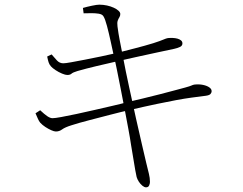

<svg xmlns="http://www.w3.org/2000/svg" viewBox="-20 -765 1040 822"><path d="M335 -731Q352 -736 373.5 -740.5Q395 -745 405 -745Q422 -745 438 -741.5Q454 -738 467 -732Q480 -726 487.5 -719Q495 -712 495 -705Q495 -697 491 -691Q487 -685 484 -676.5Q481 -668 483 -652Q487 -621 492 -595.5Q497 -570 506 -524Q518 -460 533 -391.5Q548 -323 562 -259Q576 -195 588 -145Q600 -95 606 -68Q613 -39 617.5 -21Q622 -3 622 14Q622 21 618.5 29Q615 37 605 37Q598 37 589.5 30Q581 23 574.5 13Q568 3 565 -7Q563 -15 559 -37Q555 -59 550.5 -88Q546 -117 541 -145Q537 -173 529.5 -213Q522 -253 513.5 -298Q505 -343 496.5 -386Q488 -429 481 -464Q474 -499 469 -518Q462 -550 454 -587Q446 -624 438 -654Q430 -684 423 -695Q418 -704 402 -706.5Q386 -709 368.5 -708.5Q351 -708 338 -708ZM182 -523 201 -532Q212 -519 223.5 -506.5Q235 -494 251 -494Q260 -494 285 -498.5Q310 -503 343.5 -509.5Q377 -516 413 -523.5Q449 -531 479 -538Q518 -548 559 -558.5Q600 -569 636 -580Q667 -590 679.5 -595.5Q692 -601 699 -602Q709 -603 720 -602.5Q731 -602 740 -599.5Q749 -597 755 -592Q761 -587 761 -579Q761 -569 750.5 -564Q740 -559 726 -556Q696 -550 651 -540Q606 -530 561.5 -520.5Q517 -511 488 -504Q439 -493 393 -482Q347 -471 312 -461Q292 -455 286 -449.5Q280 -444 268 -444Q260 -444 245.5 -450Q231 -456 217.5 -465Q204 -474 198 -481Q191 -489 188 -498.5Q185 -508 182 -523ZM132 -280 152 -293Q170 -276 182.5 -267.5Q195 -259 205 -259Q215 -259 242.5 -264Q270 -269 307.5 -277Q345 -285 386 -294.5Q427 -304 464 -312.5Q501 -321 526 -328Q553 -334 590 -343Q627 -352 664.5 -361.5Q702 -371 731 -379Q760 -387 772 -390Q794 -396 800 -399Q806 -402 813 -403Q833 -405 849.5 -401.5Q866 -398 876 -391Q886 -384 886 -375Q886 -368 881 -362.5Q876 -357 861 -355Q829 -351 799.5 -347Q770 -343 735 -336.5Q700 -330 652 -320Q604 -310 535 -294Q499 -286 453 -274Q407 -262 362.5 -250.5Q318 -239 287 -229Q258 -220 246 -211Q234 -202 219 -202Q212 -202 199.5 -207.5Q187 -213 174 -221.5Q161 -230 152 -240Q147 -246 142.5 -256Q138 -266 132 -280Z"/></svg>

Font: Early Summer Mincho VF
Style: Regular
Weight: 250
Designer: GuiWonder
Version: Version 1.002